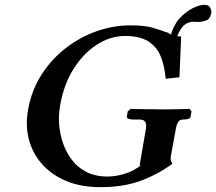

<svg xmlns="http://www.w3.org/2000/svg" viewBox="-20 -763 895 795"><path d="M825 -743Q843 -743 849 -733.5Q855 -724 855 -713Q855 -708 854 -707Q850 -684 833 -678Q816 -672 799 -672Q794 -672 788.5 -672.5Q783 -673 779 -673Q773 -673 771 -672Q748 -668 734.5 -650.5Q721 -633 714 -613Q722 -612 730 -612L723 -443L666 -437Q662 -487 646.5 -527Q631 -567 596 -590.5Q561 -614 497 -614Q437 -614 381 -578Q325 -542 284.5 -477.5Q244 -413 229 -327Q227 -314 225.5 -300Q224 -286 224 -272Q224 -228 236 -185.5Q248 -143 272.5 -108Q297 -73 335 -52.5Q373 -32 425 -32Q460 -32 498 -44Q536 -56 565 -80L558 -77L584 -229Q585 -233 585 -236.5Q585 -240 585 -243Q585 -268 559 -268H533Q521 -268 512.5 -271Q504 -274 505 -280L509 -302L521 -312Q521 -312 536.5 -311.5Q552 -311 575 -311Q598 -311 621 -310.5Q644 -310 659 -310Q677 -310 702 -310.5Q727 -311 746 -311.5Q765 -312 765 -312L773 -302L769 -280Q768 -268 737 -268Q724 -268 717.5 -257.5Q711 -247 708 -229L687 -114Q686 -103 688 -96.5Q690 -90 694 -85Q634 -41 562.5 -14.5Q491 12 396 12Q301 12 232.5 -23.5Q164 -59 127.5 -119.5Q91 -180 91 -254Q91 -267 92.5 -281Q94 -295 96 -308Q111 -391 153 -455.5Q195 -520 254.5 -565.5Q314 -611 382.5 -634.5Q451 -658 519 -658Q578 -658 611 -648.5Q644 -639 667 -630H668Q675 -628 679.5 -625Q684 -622 688 -620Q700 -662 725.5 -689Q751 -716 779 -729.5Q807 -743 825 -743Z"/></svg>

Font: Libertinus Serif Semibold Italic
Style: Regular
Weight: 600
Italic angle: -11.5°
Designer: Philipp H. Poll, Khaled Hosny
Foundry: Caleb Maclennan
Version: Version 7.051;RELEASE